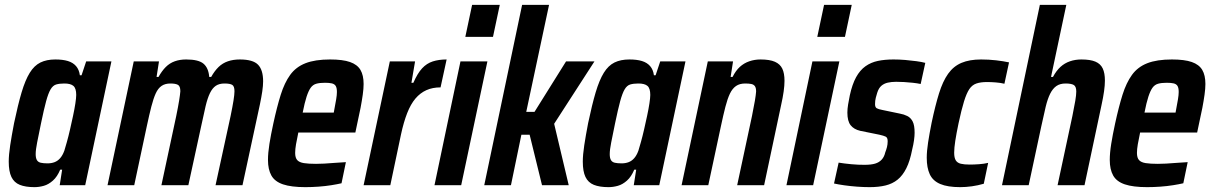

<svg xmlns="http://www.w3.org/2000/svg" viewBox="-20 -763 4989 791"><path d="M122 8Q85 8 61.5 -1.5Q38 -11 27 -34Q16 -57 16 -97Q16 -125 22 -164.5Q28 -204 38 -256Q54 -332 69 -382.5Q84 -433 102.5 -463Q121 -493 146.5 -505.5Q172 -518 208 -518Q239 -518 260 -511.5Q281 -505 293.5 -490.5Q306 -476 309 -453H316L335 -510H439L331 0H226L236 -64H228Q216 -35 198 -19Q180 -3 160.5 2.5Q141 8 122 8ZM176 -90Q192 -90 205 -95Q218 -100 228 -111.5Q238 -123 245 -142Q249 -155 255.5 -178Q262 -201 268.5 -229.5Q275 -258 281 -286Q287 -314 290.5 -337Q294 -360 294 -372Q294 -399 282.5 -409Q271 -419 245 -419Q225 -419 211.5 -415Q198 -411 188.5 -395Q179 -379 170 -346Q161 -313 149 -255Q139 -206 133 -176Q127 -146 127 -128Q127 -112 132 -103.5Q137 -95 148 -92.5Q159 -90 176 -90Z M423 0 531 -510H635L625 -446H633Q647 -471 663 -487Q679 -503 700 -510.5Q721 -518 747 -518Q798 -518 818.5 -500.5Q839 -483 842 -446H850Q864 -471 880.5 -487Q897 -503 919 -510.5Q941 -518 968 -518Q1022 -518 1043 -496.5Q1064 -475 1064 -428Q1064 -410 1060.5 -386.5Q1057 -363 1051 -334L979 0H868L930 -285Q938 -324 942 -349Q946 -374 946 -387Q946 -408 936.5 -413.5Q927 -419 905 -419Q883 -419 869 -409.5Q855 -400 845 -379.5Q835 -359 827 -325.5Q819 -292 809 -244L756 0H645L706 -285Q714 -324 718 -349Q722 -374 723 -387Q723 -408 713 -413.5Q703 -419 682 -419Q660 -419 645.5 -409Q631 -399 621.5 -378Q612 -357 603.5 -324Q595 -291 585 -244L533 0Z M1238 8Q1180 8 1146 -3.5Q1112 -15 1098 -40Q1084 -65 1084 -104Q1084 -133 1090 -170.5Q1096 -208 1106 -254Q1121 -323 1136.5 -372.5Q1152 -422 1175.5 -454.5Q1199 -487 1238.5 -502.5Q1278 -518 1340 -518Q1392 -518 1422 -507.5Q1452 -497 1465 -475Q1478 -453 1478 -417Q1478 -398 1474.5 -373Q1471 -348 1465.5 -319Q1460 -290 1452 -255L1444 -217H1209Q1203 -189 1199.5 -168.5Q1196 -148 1196 -133Q1196 -113 1204.5 -103.5Q1213 -94 1232 -91Q1251 -88 1282 -88Q1296 -88 1316 -89Q1336 -90 1359 -92Q1382 -94 1405 -95L1387 -8Q1370 -4 1345 0Q1320 4 1292 6Q1264 8 1238 8ZM1227 -299H1355L1357 -310Q1362 -336 1365 -354Q1368 -372 1368 -384Q1368 -401 1363 -409Q1358 -417 1347 -419.5Q1336 -422 1319 -422Q1297 -422 1283 -418Q1269 -414 1260 -401.5Q1251 -389 1243 -364.5Q1235 -340 1227 -299Z M1478 0 1586 -510H1690L1675 -422H1683Q1700 -461 1719 -481.5Q1738 -502 1763 -510Q1788 -518 1820 -518L1795 -403Q1762 -403 1736.5 -391.5Q1711 -380 1691.5 -357Q1672 -334 1657.5 -297Q1643 -260 1632 -209L1588 0Z M1897 -611 1925 -743H2039L2011 -611ZM1770 0 1877 -510H1988L1880 0Z M1975 0 2131 -743H2242L2148 -302H2182L2312 -510H2429L2263 -253L2323 0H2213L2162 -208H2128L2085 0Z M2487 8Q2450 8 2426.5 -1.5Q2403 -11 2392 -34Q2381 -57 2381 -97Q2381 -125 2387 -164.5Q2393 -204 2403 -256Q2419 -332 2434 -382.5Q2449 -433 2467.5 -463Q2486 -493 2511.5 -505.5Q2537 -518 2573 -518Q2604 -518 2625 -511.5Q2646 -505 2658.5 -490.5Q2671 -476 2674 -453H2681L2700 -510H2804L2696 0H2591L2601 -64H2593Q2581 -35 2563 -19Q2545 -3 2525.5 2.5Q2506 8 2487 8ZM2541 -90Q2557 -90 2570 -95Q2583 -100 2593 -111.5Q2603 -123 2610 -142Q2614 -155 2620.5 -178Q2627 -201 2633.5 -229.5Q2640 -258 2646 -286Q2652 -314 2655.5 -337Q2659 -360 2659 -372Q2659 -399 2647.5 -409Q2636 -419 2610 -419Q2590 -419 2576.5 -415Q2563 -411 2553.5 -395Q2544 -379 2535 -346Q2526 -313 2514 -255Q2504 -206 2498 -176Q2492 -146 2492 -128Q2492 -112 2497 -103.5Q2502 -95 2513 -92.5Q2524 -90 2541 -90Z M2788 0 2896 -510H3000L2990 -446H2998Q3011 -472 3028 -487.5Q3045 -503 3067 -510.5Q3089 -518 3113 -518Q3151 -518 3172.5 -508.5Q3194 -499 3203 -480Q3212 -461 3212 -430Q3212 -411 3208.5 -386Q3205 -361 3198 -330L3128 0H3017L3078 -285Q3086 -324 3090 -348Q3094 -372 3095 -386Q3095 -401 3090 -408Q3085 -415 3075 -417Q3065 -419 3050 -419Q3027 -419 3012 -408.5Q2997 -398 2987 -377Q2977 -356 2968.5 -323Q2960 -290 2950 -243L2898 0Z M3347 -611 3375 -743H3489L3461 -611ZM3220 0 3327 -510H3438L3330 0Z M3563 8Q3538 8 3511 6Q3484 4 3459 0.5Q3434 -3 3416 -7L3435 -93Q3446 -91 3459.5 -89.5Q3473 -88 3487 -86.5Q3501 -85 3515.5 -84.5Q3530 -84 3542 -84Q3569 -84 3585.5 -89Q3602 -94 3612.5 -105.5Q3623 -117 3627 -135Q3631 -145 3634 -156.5Q3637 -168 3637 -181Q3637 -196 3629 -200Q3621 -204 3603 -208L3524 -224Q3498 -230 3484.5 -247Q3471 -264 3471 -299Q3471 -314 3474 -332.5Q3477 -351 3481 -370Q3491 -416 3507 -445Q3523 -474 3545.5 -490Q3568 -506 3596.5 -512Q3625 -518 3661 -518Q3685 -518 3709 -516Q3733 -514 3755 -511Q3777 -508 3792 -504L3773 -417Q3759 -420 3740.5 -422Q3722 -424 3704.5 -425Q3687 -426 3672 -426Q3653 -426 3637.5 -422.5Q3622 -419 3611 -409.5Q3600 -400 3594 -381Q3591 -372 3588 -360Q3585 -348 3585 -334Q3585 -321 3592 -317Q3599 -313 3615 -310L3687 -295Q3704 -292 3718 -285Q3732 -278 3740 -262.5Q3748 -247 3748 -216Q3748 -203 3745.5 -185Q3743 -167 3738 -147Q3729 -100 3714 -70Q3699 -40 3678 -23Q3657 -6 3628.5 1Q3600 8 3563 8Z M3936 8Q3884 8 3853.5 -5Q3823 -18 3810.5 -45Q3798 -72 3798 -113Q3798 -140 3803.5 -176Q3809 -212 3818 -257Q3833 -328 3848.5 -378Q3864 -428 3886 -459Q3908 -490 3941 -504Q3974 -518 4022 -518Q4054 -518 4084 -514.5Q4114 -511 4137 -506L4118 -418Q4102 -422 4082 -423.5Q4062 -425 4046 -425Q4020 -425 4002.5 -419Q3985 -413 3973.5 -396Q3962 -379 3951.5 -345Q3941 -311 3929 -255Q3920 -212 3915.5 -182.5Q3911 -153 3911 -134Q3911 -113 3917.5 -102.5Q3924 -92 3938 -88.5Q3952 -85 3975 -85Q3993 -85 4013.5 -86.5Q4034 -88 4051 -92L4033 -6Q4009 1 3984 4.5Q3959 8 3936 8Z M4108 0 4264 -743H4373L4310 -446H4318Q4332 -472 4349 -487.5Q4366 -503 4388 -510.5Q4410 -518 4435 -518Q4472 -518 4493 -509Q4514 -500 4523 -481Q4532 -462 4532 -431Q4532 -412 4528.5 -387Q4525 -362 4518 -330L4448 0H4337L4398 -285Q4406 -324 4410 -348Q4414 -372 4414 -386Q4414 -407 4403.5 -413Q4393 -419 4370 -419Q4347 -419 4332 -408.5Q4317 -398 4306.5 -377Q4296 -356 4288 -323Q4280 -290 4270 -243L4218 0Z M4706 8Q4648 8 4614 -3.5Q4580 -15 4566 -40Q4552 -65 4552 -104Q4552 -133 4558 -170.5Q4564 -208 4574 -254Q4589 -323 4604.5 -372.5Q4620 -422 4643.5 -454.5Q4667 -487 4706.5 -502.5Q4746 -518 4808 -518Q4860 -518 4890 -507.5Q4920 -497 4933 -475Q4946 -453 4946 -417Q4946 -398 4942.5 -373Q4939 -348 4933.5 -319Q4928 -290 4920 -255L4912 -217H4677Q4671 -189 4667.5 -168.5Q4664 -148 4664 -133Q4664 -113 4672.5 -103.5Q4681 -94 4700 -91Q4719 -88 4750 -88Q4764 -88 4784 -89Q4804 -90 4827 -92Q4850 -94 4873 -95L4855 -8Q4838 -4 4813 0Q4788 4 4760 6Q4732 8 4706 8ZM4695 -299H4823L4825 -310Q4830 -336 4833 -354Q4836 -372 4836 -384Q4836 -401 4831 -409Q4826 -417 4815 -419.5Q4804 -422 4787 -422Q4765 -422 4751 -418Q4737 -414 4728 -401.5Q4719 -389 4711 -364.5Q4703 -340 4695 -299Z"/></svg>

Font: Saira Condensed SemiBold
Style: Italic
Weight: 600
Width: 3
Italic angle: -12°
Designer: Hector Gatti with collaboration of the Omnibus-Type team
Foundry: Omnibus-Type
Version: Version 1.101